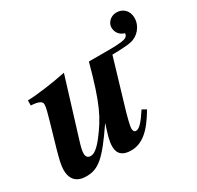

<svg xmlns="http://www.w3.org/2000/svg" viewBox="-131 -735 919 895"><g transform="rotate(-30 328.0 -287.0)"><path d="M370 -449C316 -249 286 -194 228 -118C198 -79 176 -63 158 -63C144 -63 134 -71 134 -88C134 -103 136 -115 150 -160L243 -462C182 -449 84 -435 33 -434V-407C79 -404 91 -394 91 -379C91 -363 82 -333 74 -304L37 -176C23 -126 15 -95 15 -70C15 -17 43 9 93 9C158 9 197 -23 291 -161H292C274 -106 266 -80 266 -51C266 -10 290 9 334 9C394 9 441 -31 493 -120L471 -133C436 -79 416 -59 399 -59C388 -59 385 -70 385 -80C385 -92 396 -137 410 -183L481 -422C498 -422 557 -423 583 -429C622 -437 656 -474 656 -519C656 -561 627 -583 595 -583C560 -583 540 -555 540 -534C540 -508 554 -487 582 -479C581 -461 568 -455 544 -452C525 -450 506 -449 488 -449Z"/></g></svg>

Font: XITS
Style: Bold Italic
Weight: 700
Italic angle: -16.33°
Designer: MicroPress Inc., with final additions and corrections provided by Coen Hoffman, Elsevier (retired)
Version: Version 1.105